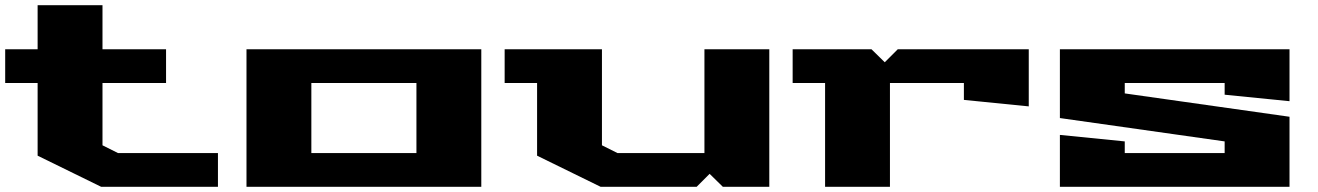

<svg xmlns="http://www.w3.org/2000/svg" viewBox="-20 -720 5080 740"><path d="M0 -400V-530H125V-700H375V-530H620V-400H375V-160L435 -130H820V0H370L125 -120V-400Z M930 0V-530H1835V0ZM1180 -130H1585V-400H1180Z M1925 -400V-530H2300V-160L2360 -130H2695V-530H2945V0H2766L2715 -50L2665 0H2295L2050 -120V-400Z M3035 -400V-530H3339L3390 -480L3440 -530H3945V-310L3695 -335V-400H3410V0H3160V-400Z M4065 0V-200L4315 -175V-130H4700V-175L4065 -265V-530H4950V-330L4700 -355V-400H4315V-360L4950 -270V0Z"/></svg>

Font: Stalin One
Style: Regular
Weight: 400
Designer: Jovanny Lemonad
Foundry: Alexey Maslov, Jovanny Lemonad
Version: Version 3.002; ttfautohint (v0.91) -l 8 -r 50 -G 200 -x 0 -w